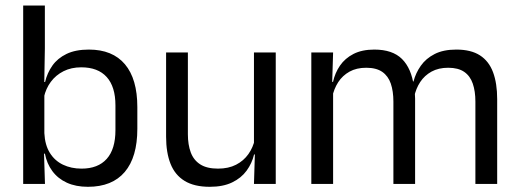

<svg xmlns="http://www.w3.org/2000/svg" viewBox="-20 -683 1926 713"><path d="M306.5 10.7Q261.6 10.7 228.3 -4.5Q195.1 -19.7 174.5 -47.5Q153.9 -75.3 146.8 -112.3H120L144.7 -188.5Q146.9 -144.6 165.1 -115.3Q183.3 -86 213.9 -71.4Q244.4 -56.8 282.8 -56.8Q343.9 -56.8 376.3 -93Q408.7 -129.1 408.7 -199.9V-291.6Q408.7 -361 376.2 -397Q343.7 -433 281.7 -433Q244.7 -433 216 -418.6Q187.4 -404.2 168.8 -379.2Q150.2 -354.2 143.1 -321.8L124.3 -378.4H147.4Q155.2 -411.9 174.4 -439.2Q193.6 -466.5 227 -482.7Q260.4 -498.9 310 -498.9Q397.9 -498.9 444 -444.3Q490 -389.7 490 -285.4V-204.6Q490 -99.5 443.3 -44.4Q396.5 10.7 306.5 10.7ZM147 0H66.1V-662.5H146.6V-503.5L144.2 -363.5L144.7 -348.1V-143.9L143.3 -117.9Z M596.8 -488.2H677.7V-184.5Q677.7 -145.8 688.4 -117Q699.1 -88.3 723.6 -72.6Q748.2 -56.8 789.5 -56.8Q828.5 -56.8 856.6 -71.3Q884.7 -85.7 902.4 -110.7Q920.1 -135.6 926.6 -166.8L941.1 -109.3H923.5Q915.8 -76.7 895.8 -49.2Q875.8 -21.8 842.1 -5.6Q808.4 10.7 759.1 10.7Q701.4 10.7 665.6 -11.2Q629.8 -33 613.3 -74.7Q596.8 -116.3 596.8 -175.7ZM923.1 -488.2H1004V0H923.1L926.7 -117.2L923.1 -121.9Z M1826.3 0H1745.4V-305.7Q1745.4 -344.2 1735.7 -372.4Q1726.1 -400.7 1703.9 -416.1Q1681.7 -431.4 1644.1 -431.4Q1608.6 -431.4 1582.5 -417.1Q1556.4 -402.7 1540.4 -378.3Q1524.4 -353.9 1518 -322.9L1505.5 -380.5H1515.6Q1523.6 -411.8 1542.7 -438.8Q1561.7 -465.9 1594.1 -482.4Q1626.4 -498.9 1674.5 -498.9Q1728.9 -498.9 1762.2 -477.5Q1795.6 -456 1811 -414.7Q1826.3 -373.5 1826.3 -314.5ZM1217 0H1136.1V-488.2H1217L1213.4 -370.8L1217 -366.1ZM1521.5 0H1440.9V-305.6Q1440.9 -344.1 1431.3 -372.4Q1421.6 -400.7 1399.5 -416.1Q1377.4 -431.4 1339.8 -431.4Q1304 -431.4 1278 -417Q1251.9 -402.5 1235.9 -377.8Q1220 -353 1213.5 -321.5L1198.7 -378.9H1216.7Q1223.9 -412.1 1242.5 -439.3Q1261.2 -466.5 1292.7 -482.7Q1324.3 -498.9 1369.9 -498.9Q1437.6 -498.9 1472.7 -464.1Q1507.9 -429.2 1517 -361.9Q1519.3 -352 1520.4 -340.3Q1521.5 -328.6 1521.5 -317.1Z"/></svg>

Font: Anek Devanagari Medium
Style: Regular
Weight: 500
Designer: Kailash Malviya (Devanagari) & Yesha Goshar (Latin)
Foundry: Ek Type
Version: Version 1.003